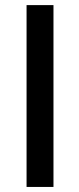

<svg xmlns="http://www.w3.org/2000/svg" viewBox="-20 -739 314 759"><path d="M85 0V-718.8H191.4V0Z"/></svg>

Font: Min Sans Medium
Style: Regular
Weight: 500
Designer: Jinseong-Kim, NotoSansCJK, Nunito
Foundry: Jinseong-Kim
Version: Version 1.400;Glyphs 3.1.2 (3151)